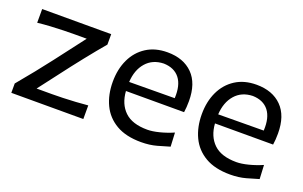

<svg xmlns="http://www.w3.org/2000/svg" viewBox="-70 -831 1786 1132"><g transform="rotate(20 823.0 -264.5)"><path d="M40 0V-58.6Q85.9 -113.8 128.7 -166.7Q171.4 -219.7 207.5 -267.1L348.6 -451.7H272.5Q244.1 -451.7 204.8 -450.7Q165.5 -449.7 123 -447.3Q80.6 -444.8 42 -440.4V-526.4H475.1V-460.9Q454.1 -436.5 426.8 -403.1Q399.4 -369.6 371.1 -334Q342.8 -298.3 317.4 -265.6L171.4 -74.7H269Q297.9 -74.7 336.4 -75.9Q375 -77.1 415.8 -79.6Q456.5 -82 491.7 -85.4V0Z M857.4 11.7Q762.2 11.7 700.7 -24.2Q639.2 -60.1 609.4 -122.8Q579.6 -185.5 579.6 -266.1Q579.6 -345.7 608.9 -407.5Q638.2 -469.2 693.1 -504.4Q748 -539.6 824.7 -539.6Q925.3 -539.6 983.2 -481.4Q1041 -423.3 1041 -312Q1041 -272.5 1036.1 -241.2H671.4Q676.8 -161.6 724.4 -115.7Q772 -69.8 867.2 -69.8Q898.9 -69.8 942.1 -80.8Q985.4 -91.8 1026.9 -109.9L1031.2 -22.9Q1000 -13.2 955.3 -0.7Q910.6 11.7 857.4 11.7ZM956.1 -299.8Q960.4 -381.3 926.5 -424.6Q892.6 -467.8 826.2 -469.7Q756.8 -467.8 716.1 -421.1Q675.3 -374.5 670.9 -297.9Z M1416 11.7Q1320.8 11.7 1259.3 -24.2Q1197.8 -60.1 1168 -122.8Q1138.2 -185.5 1138.2 -266.1Q1138.2 -345.7 1167.5 -407.5Q1196.8 -469.2 1251.7 -504.4Q1306.6 -539.6 1383.3 -539.6Q1483.9 -539.6 1541.7 -481.4Q1599.6 -423.3 1599.6 -312Q1599.6 -272.5 1594.7 -241.2H1230Q1235.4 -161.6 1283 -115.7Q1330.6 -69.8 1425.8 -69.8Q1457.5 -69.8 1500.7 -80.8Q1543.9 -91.8 1585.4 -109.9L1589.8 -22.9Q1558.6 -13.2 1513.9 -0.7Q1469.2 11.7 1416 11.7ZM1514.6 -299.8Q1519 -381.3 1485.1 -424.6Q1451.2 -467.8 1384.8 -469.7Q1315.4 -467.8 1274.7 -421.1Q1233.9 -374.5 1229.5 -297.9Z"/></g></svg>

Font: Pinar-FD Medium
Style: Regular
Weight: 500
Designer: Amin Abedi
Version: Version 3.000